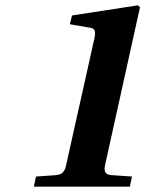

<svg xmlns="http://www.w3.org/2000/svg" viewBox="-20 -700 600 720"><path d="M107 0H467L475 -38L402 -43C378 -44 368 -52 374 -81L505 -673L497 -680L250 -642L242 -609L318 -596C335 -593 340 -586 334 -556L228 -81C222 -52 210 -45 187 -43L115 -38Z"/></svg>

Font: Heuristica
Style: Bold Italic
Weight: 700
Italic angle: -13°
Version: Version 1.0.1